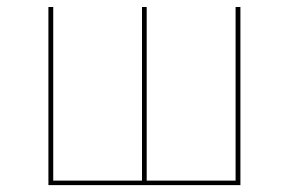

<svg xmlns="http://www.w3.org/2000/svg" viewBox="-20 -538 839 558"><path d="M678.7 -517.7H664.7V-13.1H406.3V-517.7H392.7V-13.1H134.7V-517.7H120.7V0H678.7Z"/></svg>

Font: Fira Sans Hair
Style: Regular
Weight: 100
Designer: bBox Type GmbH & Carrois Corporate GbR & Edenspiekermann AG
Foundry: bBox Type GmbH & Carrois Corporate GbR & Edenspiekermann AG
Version: Version 4.300;PS 004.300;hotconv 1.0.88;makeotf.lib2.5.64775